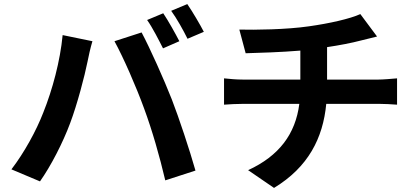

<svg xmlns="http://www.w3.org/2000/svg" viewBox="-20 -863 2040 941"><path d="M780 -798 701 -765C728 -727 758 -667 779 -626L859 -661C840 -698 805 -761 780 -798ZM898 -843 819 -810C846 -773 879 -714 899 -673L979 -707C961 -742 924 -805 898 -843ZM192 -311C158 -223 99 -115 36 -33L176 26C229 -49 288 -163 324 -260C359 -353 395 -491 409 -561C413 -583 424 -632 433 -661L287 -691C275 -564 237 -423 192 -311ZM686 -332C726 -224 762 -98 790 21L938 -27C910 -126 857 -286 822 -376C784 -473 715 -627 674 -704L541 -661C583 -585 648 -437 686 -332Z M1078 -479V-350C1104 -352 1141 -354 1172 -354H1447C1428 -206 1348 -99 1196 -29L1323 58C1491 -44 1563 -186 1579 -354H1838C1865 -354 1899 -352 1926 -350V-479C1904 -477 1857 -473 1835 -473H1583V-632C1643 -641 1702 -652 1751 -665C1768 -669 1794 -676 1828 -684L1746 -794C1696 -771 1594 -748 1494 -734C1384 -718 1229 -716 1153 -718L1184 -602C1251 -604 1356 -607 1452 -615V-473H1170C1139 -473 1105 -476 1078 -479Z"/></svg>

Font: Noto Sans CJK TC
Style: Bold
Weight: 700
Designer: Ryoko NISHIZUKA 西塚涼子 (kana, bopomofo & ideographs); Paul D. Hunt (Latin, Greek & Cyrillic); Sandoll Communications 산돌커뮤니
Foundry: Adobe
Version: Version 2.004;hotconv 1.0.118;makeotfexe 2.5.65603